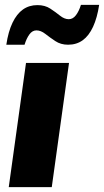

<svg xmlns="http://www.w3.org/2000/svg" viewBox="-20 -770 428 790"><path d="M16 0 87 -511H264L193 0ZM6 -586Q14 -640 31.5 -676.5Q49 -713 74.5 -731Q100 -749 134 -749Q165 -749 187 -734.5Q209 -720 227 -705.5Q245 -691 263 -691Q280 -691 292.5 -707.5Q305 -724 313 -750H388Q380 -697 363 -660Q346 -623 320.5 -604.5Q295 -586 260 -586Q230 -586 207.5 -601Q185 -616 166.5 -630.5Q148 -645 130 -645Q113 -645 101 -628.5Q89 -612 81 -586Z"/></svg>

Font: Chivo Medium ExtraBold
Style: Italic
Weight: 800
Italic angle: -8.05°
Version: Version 2.002